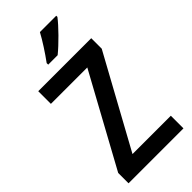

<svg xmlns="http://www.w3.org/2000/svg" viewBox="-289 -1001 1063 1063"><g transform="rotate(-45 242.0 -469.5)"><path d="M401 -939H273C249 -894 211 -836 178 -791V-779H252C298 -816 372 -891 401 -930ZM458 0V-99H158L450 -632V-714H35V-615H320L28 -81V0Z"/></g></svg>

Font: Noto Sans UI SemiCondensed Medium
Style: Regular
Weight: 500
Width: 4
Designer: Monotype Design Team
Foundry: Monotype Imaging Inc.
Version: Version 1.901